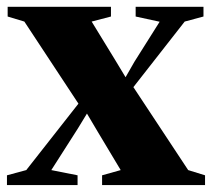

<svg xmlns="http://www.w3.org/2000/svg" viewBox="-30 -532 610 552"><path d="M45.5 -43 195.5 -234 40 -470 -8 -484.5V-512.5H289V-484.5L233.5 -470L300.5 -360.5L331 -310L356.5 -354.5L429 -469.5L360 -484.5V-512.5H555V-484.5L501 -470L353.5 -281.5L511 -43L559.5 -28V0H263.5V-28L317 -43L250.5 -154L220 -205.5L193.5 -162L117.5 -43L193 -28V0H-10V-28Z"/></svg>

Font: Merriweather 120pt Black
Style: Regular
Weight: 900
Designer: Eben Sorkin
Foundry: Eben Sorkin
Version: Version 2.100